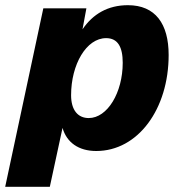

<svg xmlns="http://www.w3.org/2000/svg" viewBox="-48 -570 697 740"><path d="M-28 150H144L193 -77C209 -21 255 12 323 12C484 12 602 -150 602 -358C602 -478 551 -550 445 -550C368 -550 310 -516 270 -457L285 -538H119ZM294 -115C252 -115 226 -146 226 -203C226 -322 285 -423 361 -423C406 -423 425 -389 425 -328C425 -213 366 -115 294 -115Z"/></svg>

Font: Geist ExtraBold
Style: Italic
Weight: 800
Italic angle: -12°
Designer: Basement.studio, Andrés Briganti, Mateo Zaragoza
Foundry: Basement.studio, Vercel, Andrés Briganti, Guido Ferreyra, Mateo Zaragoza
Version: Version 1.500